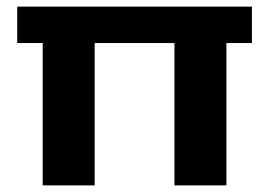

<svg xmlns="http://www.w3.org/2000/svg" viewBox="-20 -560 813 580"><path d="M266 -430V0H109V-430ZM741 -540V-430H32V-540ZM664 -430V0H507V-430Z"/></svg>

Font: Pathway Extreme 28pt
Style: Bold
Weight: 700
Designer: Eduardo Rodriguez Tunni
Foundry: Eduardo Rodriguez Tunni
Version: Version 1.001;gftools[0.9.26]